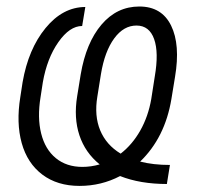

<svg xmlns="http://www.w3.org/2000/svg" viewBox="-20 -573 632 602"><path d="M512.8 -55.8 503.2 3.9Q419.4 3.9 356.5 -21Q297.6 9.9 229.4 9.9Q159.8 9.9 112.7 -25.6Q65.7 -61.1 48.1 -124.3Q30.5 -187.5 43.7 -268.8L50.8 -315Q68.9 -419.4 122.9 -485.1Q176.8 -550.8 247.5 -551.1L237.6 -491.5Q198.5 -491.5 163 -440.9Q127.5 -390.3 114.3 -315L107.2 -268.8Q96.6 -204.5 109 -154.7Q121.4 -104.8 155 -77.2Q188.6 -49.7 238.3 -49.7Q265.3 -49.7 292.6 -57.5Q247.2 -94.1 229 -148.8Q210.9 -203.5 221.9 -271L233 -339.5Q250 -439.3 298.3 -495.9Q346.6 -552.6 416.9 -552.6Q487.2 -552.6 516.5 -492.7Q545.8 -432.9 528.8 -332L517.4 -262.4Q497.2 -141.3 419.4 -66.4Q460.2 -55.8 512.8 -55.8ZM358.3 -91.3Q394.9 -119.7 419.7 -163.5Q444.6 -207.4 454.2 -262.1L465.2 -332.7Q478.3 -408.7 463.2 -450.6Q448.2 -492.5 408.7 -492.9Q367.9 -493.3 338.1 -452.6Q308.2 -411.9 296.5 -340.6L285.2 -269.9Q275.2 -209.9 294.2 -164.2Q313.2 -118.6 358.3 -91.3Z"/></svg>

Font: Karasuma Gothic
Style: Light Italic
Weight: 300
Italic angle: 9.39998°
Designer: Rasmus Andersson / Ryoko Nishizuka
Foundry: rsms
Version: Version 1.00